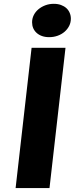

<svg xmlns="http://www.w3.org/2000/svg" viewBox="-20 -959 390 979"><path d="M232.4 0H59.6L141.1 -715.3H314ZM230.5 -769.5Q210 -769.5 193.8 -775.4Q177.7 -781.2 166.5 -791.5Q155.3 -801.8 149.4 -815.4Q143.6 -829.1 143.6 -845.2Q143.6 -864.7 152.1 -881.8Q160.6 -898.9 175.8 -911.6Q190.9 -924.3 210.9 -931.9Q231 -939.5 254.4 -939.5Q274.9 -939.5 291 -933.6Q307.1 -927.7 318.4 -917.5Q329.6 -907.2 335.4 -893.3Q341.3 -879.4 341.3 -863.8Q341.3 -844.2 332.8 -827.1Q324.2 -810.1 309.3 -797.1Q294.4 -784.2 274.2 -776.9Q253.9 -769.5 230.5 -769.5Z"/></svg>

Font: Proza Libre
Style: Bold Italic
Weight: 700
Designer: Jasper de Waard
Foundry: Jasper de Waard
Version: Version 1.000; ttfautohint (v1.4.1.8-43bc)